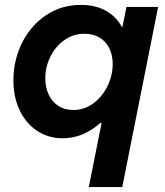

<svg xmlns="http://www.w3.org/2000/svg" viewBox="-20 -551 667 776"><path d="M390.6 -54.2H385.7Q353 -24.9 314.7 -8.5Q276.4 7.8 233.9 7.8Q174.3 7.8 128.9 -22.9Q83.5 -53.7 58.8 -106.7Q34.2 -159.7 34.2 -225.6Q34.2 -307.1 68.8 -377.2Q103.5 -447.3 165.8 -489.3Q228 -531.2 306.6 -531.2Q365.2 -531.2 407.5 -507.8Q449.7 -484.4 472.7 -441.4H474.6L491.2 -522.9H619.1L474.1 205.1H338.9ZM435.5 -292.5Q435.5 -328.1 421.9 -356Q408.2 -383.8 382.3 -399.2Q356.4 -414.6 321.3 -414.6Q276.4 -414.6 240.2 -388.9Q204.1 -363.3 183.6 -321.8Q163.1 -280.3 163.1 -233.9Q163.1 -198.2 176.5 -169.2Q189.9 -140.1 215.6 -123.3Q241.2 -106.4 276.4 -106.4Q320.8 -106.4 357.2 -133.3Q393.6 -160.2 414.6 -203.4Q435.5 -246.6 435.5 -292.5Z"/></svg>

Font: Reddit Sans Chocolate
Style: Bold Italic
Weight: 700
Italic angle: -11.25°
Designer: Stephen Hutchings
Version: Version 1.013